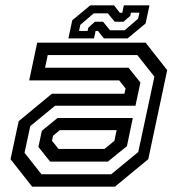

<svg xmlns="http://www.w3.org/2000/svg" viewBox="-20 -700 666 720"><path d="M100.5 0 19.5 -103 50 -245.5 174.5 -348.5H446.5L451 -368L427 -398.5H89.5L119.5 -540H526L607 -437L536 -103L411 0ZM168 -94 124 -149 137 -209.5 195.5 -257.5H478L456 -152L384.5 -94ZM135.5 -46.5H397L498.5 -130L559 -412.5L495 -493.5H159L149 -446H462L506.5 -390.5L488 -303.5H186.5L93.5 -227L72 -127ZM199.5 -141.5H372L409 -172L417.5 -212H204.5L179 -191L175 -172ZM236.5 -556 251 -624 318.5 -680H407.5L429.5 -652H438.5L444.5 -680H540.5L526 -612L458.5 -556H369.5L347.5 -584H338.5L332.5 -556ZM276.5 -584H308.5L311 -596L336 -618.5H366.5L392.5 -586.5H447.5L498 -630L503 -652.5H471L468.5 -640.5L443 -618.5H410L384.5 -650H331.5L281 -606.5Z"/></svg>

Font: Tourney Thin Medium
Style: Italic
Weight: 500
Italic angle: -12°
Version: Version 1.015